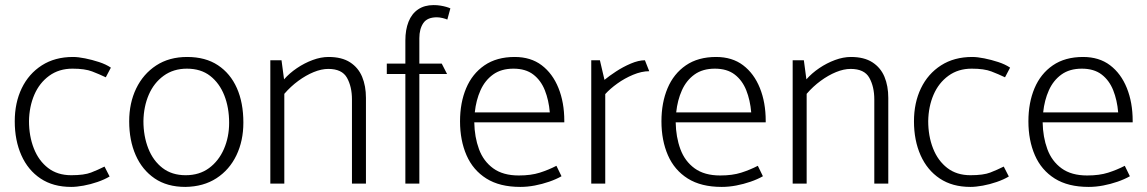

<svg xmlns="http://www.w3.org/2000/svg" viewBox="-20 -722 4512 755"><path d="M391 -67Q365 -54 338 -43.5Q311 -33 260 -33Q206 -33 169 -61.5Q132 -90 113 -138.5Q94 -187 94 -246Q95 -303 115 -349.5Q135 -396 173.5 -424Q212 -452 265 -452Q314 -452 342.5 -441Q371 -430 396 -418L416 -456Q397 -469 369.5 -478Q342 -487 314.5 -492.5Q287 -498 267 -498Q196 -498 144.5 -465Q93 -432 65.5 -375Q38 -318 38 -245Q38 -170 64 -111.5Q90 -53 139.5 -20Q189 13 260 13Q281 13 308.5 8Q336 3 363.5 -6.5Q391 -16 411 -28Z M709 13Q637 13 588 -20.5Q539 -54 513.5 -112Q488 -170 488 -245Q488 -317 515.5 -374Q543 -431 594 -464.5Q645 -498 716 -498Q788 -498 837 -465.5Q886 -433 911.5 -375.5Q937 -318 937 -240Q937 -168 909.5 -111Q882 -54 831 -21Q780 12 709 13ZM710 -33Q764 -33 802 -61Q840 -89 860.5 -136Q881 -183 881 -239Q881 -299 862 -347Q843 -395 806.5 -423.5Q770 -452 715 -452Q662 -452 623.5 -424Q585 -396 565 -349.5Q545 -303 544 -246Q544 -187 563 -138.5Q582 -90 619 -61.5Q656 -33 710 -33Z M1098 0V-353Q1123 -382 1153 -404Q1183 -426 1213.5 -438.5Q1244 -451 1271 -451Q1325 -451 1344.5 -416Q1364 -381 1364 -331V0H1419V-337Q1419 -384 1404 -420Q1389 -456 1356.5 -477Q1324 -498 1272 -498Q1242 -498 1209.5 -486Q1177 -474 1147.5 -454Q1118 -434 1097 -410L1087 -485H1043V0Z M1501 -431H1574V0H1629V-431H1738L1717 -472H1629V-572Q1629 -608 1644.5 -631Q1660 -654 1698 -654Q1708 -654 1720.5 -651Q1733 -648 1739 -645L1751 -689Q1745 -692 1734.5 -695Q1724 -698 1711.5 -700Q1699 -702 1685 -702Q1649 -702 1624 -685Q1599 -668 1586.5 -636.5Q1574 -605 1574 -563V-472H1501Z M2199 -241V-247Q2199 -319 2176 -376Q2153 -433 2110 -465.5Q2067 -498 2004 -498Q1933 -498 1885 -465Q1837 -432 1813 -375Q1789 -318 1789 -245Q1789 -170 1814.5 -111.5Q1840 -53 1892.5 -20Q1945 13 2026 13Q2054 13 2083 7.5Q2112 2 2139.5 -7.5Q2167 -17 2188 -29L2168 -70Q2137 -54 2102.5 -43Q2068 -32 2020 -32Q1958 -32 1919.5 -60Q1881 -88 1863.5 -135.5Q1846 -183 1845 -241ZM1847 -280Q1852 -328 1869.5 -367Q1887 -406 1919 -429Q1951 -452 1999 -452Q2047 -452 2077 -429Q2107 -406 2122.5 -367Q2138 -328 2142 -280Z M2360 0V-352Q2379 -373 2407.5 -393.5Q2436 -414 2469.5 -428Q2503 -442 2533 -442L2516 -485Q2491 -485 2460.5 -472Q2430 -459 2402.5 -441Q2375 -423 2357 -408L2339 -485H2305V0Z M2991 -241V-247Q2991 -319 2968 -376Q2945 -433 2902 -465.5Q2859 -498 2796 -498Q2725 -498 2677 -465Q2629 -432 2605 -375Q2581 -318 2581 -245Q2581 -170 2606.5 -111.5Q2632 -53 2684.5 -20Q2737 13 2818 13Q2846 13 2875 7.5Q2904 2 2931.5 -7.5Q2959 -17 2980 -29L2960 -70Q2929 -54 2894.5 -43Q2860 -32 2812 -32Q2750 -32 2711.5 -60Q2673 -88 2655.5 -135.5Q2638 -183 2637 -241ZM2639 -280Q2644 -328 2661.5 -367Q2679 -406 2711 -429Q2743 -452 2791 -452Q2839 -452 2869 -429Q2899 -406 2914.5 -367Q2930 -328 2934 -280Z M3152 0V-353Q3177 -382 3207 -404Q3237 -426 3267.5 -438.5Q3298 -451 3325 -451Q3379 -451 3398.5 -416Q3418 -381 3418 -331V0H3473V-337Q3473 -384 3458 -420Q3443 -456 3410.5 -477Q3378 -498 3326 -498Q3296 -498 3263.5 -486Q3231 -474 3201.5 -454Q3172 -434 3151 -410L3141 -485H3097V0Z M3927 -67Q3901 -54 3874 -43.5Q3847 -33 3796 -33Q3742 -33 3705 -61.5Q3668 -90 3649 -138.5Q3630 -187 3630 -246Q3631 -303 3651 -349.5Q3671 -396 3709.5 -424Q3748 -452 3801 -452Q3850 -452 3878.5 -441Q3907 -430 3932 -418L3952 -456Q3933 -469 3905.5 -478Q3878 -487 3850.5 -492.5Q3823 -498 3803 -498Q3732 -498 3680.5 -465Q3629 -432 3601.5 -375Q3574 -318 3574 -245Q3574 -170 3600 -111.5Q3626 -53 3675.5 -20Q3725 13 3796 13Q3817 13 3844.5 8Q3872 3 3899.5 -6.5Q3927 -16 3947 -28Z M4434 -241V-247Q4434 -319 4411 -376Q4388 -433 4345 -465.5Q4302 -498 4239 -498Q4168 -498 4120 -465Q4072 -432 4048 -375Q4024 -318 4024 -245Q4024 -170 4049.5 -111.5Q4075 -53 4127.5 -20Q4180 13 4261 13Q4289 13 4318 7.5Q4347 2 4374.5 -7.5Q4402 -17 4423 -29L4403 -70Q4372 -54 4337.5 -43Q4303 -32 4255 -32Q4193 -32 4154.5 -60Q4116 -88 4098.5 -135.5Q4081 -183 4080 -241ZM4082 -280Q4087 -328 4104.5 -367Q4122 -406 4154 -429Q4186 -452 4234 -452Q4282 -452 4312 -429Q4342 -406 4357.5 -367Q4373 -328 4377 -280Z"/></svg>

Font: Catamaran ExtraLight
Style: Regular
Weight: 250
Designer: Pria Ravichandran
Version: Version 2.000